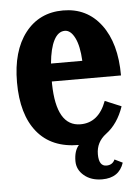

<svg xmlns="http://www.w3.org/2000/svg" viewBox="-50 -552 548 752"><g transform="rotate(-5 224.0 -176.0)"><path d="M321.8 160.2Q278.3 160.2 250.7 137Q223.1 113.8 223.1 80.1Q223.1 39.6 242.2 18.1Q134.8 18.1 78.4 -51.3Q22 -120.6 22 -247.1Q22 -370.1 77.1 -441.2Q132.3 -512.2 226.1 -512.2Q319.8 -512.2 375 -439Q430.2 -365.7 430.2 -238.8H158.2V-229Q161.1 -62 255.9 -62Q327.1 -62 357.9 -145L421.9 -118.2Q398.9 -50.8 352.1 -16.1Q313 13.2 313 61Q313 107.9 342.8 107.9Q366.7 107.9 376 86.9L407.2 102.1Q388.2 160.2 321.8 160.2ZM161.1 -309.1H284.2Q281.2 -368.2 265.1 -400.1Q249 -432.1 226.1 -432.1Q199.7 -432.1 183.1 -400.1Q166.5 -368.2 161.1 -309.1Z"/></g></svg>

Font: Margherita Black
Style: Regular
Weight: 900
Designer: James Puckett
Foundry: Dunwich Type Founders
Version: Version 1.008;hotconv 1.0.109;makeotfexe 2.5.65596